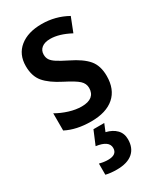

<svg xmlns="http://www.w3.org/2000/svg" viewBox="-210 -624 828 986"><g transform="rotate(-30 203.5 -130.5)"><path d="M187 10Q100 10 38 -22V-124Q71 -105 109.5 -93Q148 -81 183 -81Q223 -81 243 -97.5Q263 -114 263 -145Q263 -171 242.5 -190Q222 -209 163 -239Q98 -272 67.5 -308Q37 -344 37 -404Q37 -473 85 -512Q133 -551 215 -551Q296 -551 366 -512L333 -428Q267 -463 215 -463Q182 -463 164 -448.5Q146 -434 146 -409Q146 -391 154.5 -378Q163 -365 183 -352Q203 -339 245 -318Q311 -286 341.5 -250Q372 -214 372 -153Q372 -74 324 -32Q276 10 187 10ZM177 290Q140 290 112 283V217Q140 224 163 224Q216 224 216 184Q216 141 142 131L176 50H240L222 94Q260 103 282 125.5Q304 148 304 183Q304 235 271.5 262.5Q239 290 177 290Z"/></g></svg>

Font: Noto Sans Display Medium Narrow
Style: Regular
Weight: 500
Width: 4
Designer: Monotype Design team
Foundry: Monotype Imaging Inc.
Version: Version 1.000